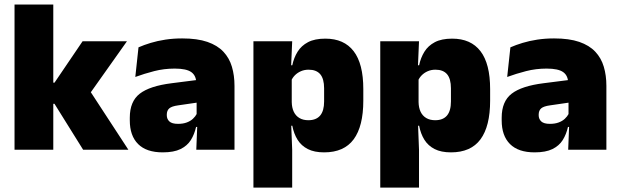

<svg xmlns="http://www.w3.org/2000/svg" viewBox="-20 -680 2814 872"><path d="M357.5 0 227.5 -208.5H191.5V-304.5H227.5L355 -492.5H556.5L381.5 -245.5V-278L563 0ZM46 0V-659.5H222V0Z M871.5 0 876.5 -126 873 -130.5V-283.5L871.5 -301.5Q871.5 -336 849.2 -352.2Q827 -368.5 773.5 -368.5Q725 -368.5 680.2 -357Q635.5 -345.5 594.5 -330.5L609 -465Q634 -476 664.5 -485.2Q695 -494.5 731 -500Q767 -505.5 807.5 -505.5Q876 -505.5 921.8 -489.8Q967.5 -474 994.5 -445.2Q1021.5 -416.5 1033.2 -377Q1045 -337.5 1045 -290V0ZM719 12Q645 12 607.2 -25.8Q569.5 -63.5 569.5 -133V-145.5Q569.5 -219.5 614.8 -254.5Q660 -289.5 759.5 -302L885 -318L895.5 -217L789 -201.5Q760 -197.5 748.8 -187.8Q737.5 -178 737.5 -159V-157Q737.5 -139.5 749.2 -128.5Q761 -117.5 788.5 -117.5Q811.5 -117.5 828.2 -123.8Q845 -130 856.2 -140.5Q867.5 -151 874 -163.5L899 -103.5H870.5Q863 -70 846.8 -44Q830.5 -18 800 -3Q769.5 12 719 12Z M1452 12Q1407.5 12 1378 -3Q1348.5 -18 1331.5 -45.2Q1314.5 -72.5 1307.5 -109H1265L1305 -216.5Q1305.5 -191 1314.2 -172.5Q1323 -154 1339.8 -144Q1356.5 -134 1380.5 -134Q1416 -134 1434 -155.2Q1452 -176.5 1452 -219V-279Q1452 -322 1434.5 -342.8Q1417 -363.5 1381.5 -363.5Q1362.5 -363.5 1346.5 -356.5Q1330.5 -349.5 1319 -337.8Q1307.5 -326 1302 -311.5L1261.5 -383.5H1307.5Q1314.5 -417.5 1331.5 -445Q1348.5 -472.5 1379 -488.5Q1409.5 -504.5 1457.5 -504.5Q1542.5 -504.5 1586.2 -447.5Q1630 -390.5 1630 -275.5V-223Q1630 -106.5 1586.2 -47.2Q1542.5 12 1452 12ZM1131 172V-492.5H1307L1301 -352L1305 -340V-158L1302 -128.5L1307 0V172Z M2028 12Q1983.5 12 1954 -3Q1924.5 -18 1907.5 -45.2Q1890.5 -72.5 1883.5 -109H1841L1881 -216.5Q1881.5 -191 1890.2 -172.5Q1899 -154 1915.8 -144Q1932.5 -134 1956.5 -134Q1992 -134 2010 -155.2Q2028 -176.5 2028 -219V-279Q2028 -322 2010.5 -342.8Q1993 -363.5 1957.5 -363.5Q1938.5 -363.5 1922.5 -356.5Q1906.5 -349.5 1895 -337.8Q1883.5 -326 1878 -311.5L1837.5 -383.5H1883.5Q1890.5 -417.5 1907.5 -445Q1924.5 -472.5 1955 -488.5Q1985.5 -504.5 2033.5 -504.5Q2118.5 -504.5 2162.2 -447.5Q2206 -390.5 2206 -275.5V-223Q2206 -106.5 2162.2 -47.2Q2118.5 12 2028 12ZM1707 172V-492.5H1883L1877 -352L1881 -340V-158L1878 -128.5L1883 0V172Z M2560.5 0 2565.5 -126 2562 -130.5V-283.5L2560.5 -301.5Q2560.5 -336 2538.2 -352.2Q2516 -368.5 2462.5 -368.5Q2414 -368.5 2369.2 -357Q2324.5 -345.5 2283.5 -330.5L2298 -465Q2323 -476 2353.5 -485.2Q2384 -494.5 2420 -500Q2456 -505.5 2496.5 -505.5Q2565 -505.5 2610.8 -489.8Q2656.5 -474 2683.5 -445.2Q2710.5 -416.5 2722.2 -377Q2734 -337.5 2734 -290V0ZM2408 12Q2334 12 2296.2 -25.8Q2258.5 -63.5 2258.5 -133V-145.5Q2258.5 -219.5 2303.8 -254.5Q2349 -289.5 2448.5 -302L2574 -318L2584.5 -217L2478 -201.5Q2449 -197.5 2437.8 -187.8Q2426.5 -178 2426.5 -159V-157Q2426.5 -139.5 2438.2 -128.5Q2450 -117.5 2477.5 -117.5Q2500.5 -117.5 2517.2 -123.8Q2534 -130 2545.2 -140.5Q2556.5 -151 2563 -163.5L2588 -103.5H2559.5Q2552 -70 2535.8 -44Q2519.5 -18 2489 -3Q2458.5 12 2408 12Z"/></svg>

Font: Anek Bangla Medium ExtraBold
Style: Regular
Weight: 800
Version: Version 1.003